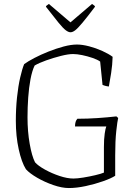

<svg xmlns="http://www.w3.org/2000/svg" viewBox="-20 -950 692 970"><path d="M328 0Q293 0 249.5 -15Q206 -30 168 -52Q130 -74 111 -95Q89 -130 74.5 -196Q60 -262 60 -339Q60 -402 66 -458.5Q72 -515 82 -558.5Q92 -602 102 -626Q121 -640 153.5 -657Q186 -674 225 -689.5Q264 -705 301.5 -715Q339 -725 369 -725Q396 -725 430.5 -716Q465 -707 497 -692.5Q529 -678 549 -663Q548 -623 541.5 -581Q535 -539 530 -513Q520 -514 511 -516.5Q502 -519 498 -521L486 -639Q472 -649 447 -657.5Q422 -666 395.5 -671.5Q369 -677 349 -677Q325 -677 287.5 -667.5Q250 -658 213.5 -645Q177 -632 155 -619Q142 -592 134 -549.5Q126 -507 122.5 -457Q119 -407 119 -357Q119 -286 130 -223.5Q141 -161 157 -130Q173 -112 207.5 -93Q242 -74 281 -61Q320 -48 351 -48Q370 -48 401 -53Q432 -58 461.5 -65Q491 -72 505 -78V-207Q505 -248 509 -275Q513 -302 517 -311H359Q359 -338 371 -350Q422 -350 473 -353.5Q524 -357 568 -362L577 -354Q573 -338 567.5 -288.5Q562 -239 562 -165V-62Q542 -49 501 -34.5Q460 -20 413.5 -10Q367 0 328 0ZM336 -787Q326 -787 312.5 -797Q299 -807 276 -835Q253 -863 212 -916Q212 -921 227 -930L336 -837L445 -930Q460 -921 460 -916Q420 -863 396.5 -835Q373 -807 360 -797Q347 -787 336 -787Z"/></svg>

Font: Texturina 72pt Thin
Style: Regular
Weight: 100
Designer: Guillermo Torres Carreño
Foundry: Omnibus-Type
Version: Version 1.002; ttfautohint (v1.8.3)